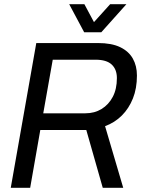

<svg xmlns="http://www.w3.org/2000/svg" viewBox="-20 -890 684 910"><path d="M31 0 152 -686H444Q509 -686 549.5 -666.5Q590 -647 609.5 -612.5Q629 -578 629 -532Q629 -471 610 -423.5Q591 -376 557.5 -342.5Q524 -309 478 -292L564 0H467L389 -274H171L123 0ZM185 -353H385Q428 -353 461.5 -373.5Q495 -394 514.5 -431Q534 -468 534 -520Q534 -561 509.5 -584Q485 -607 433 -607H230ZM579 -870 460 -737H379L308 -870H380L441 -756L400 -757L502 -870Z"/></svg>

Font: Archivo SemiCondensed
Style: Italic
Weight: 400
Width: 4
Italic angle: -10°
Designer: Hector Gatti
Foundry: Omnibus-Type
Version: Version 2.001